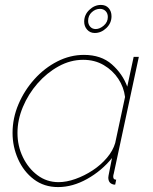

<svg xmlns="http://www.w3.org/2000/svg" viewBox="-20 -750 620 780"><path d="M216 10Q159 10 117.5 -21.5Q76 -53 53.5 -103.5Q31 -154 31 -210Q31 -270 55 -326.5Q79 -383 120 -428.5Q161 -474 213 -500.5Q265 -527 321 -527Q391 -527 434.5 -488.5Q478 -450 497 -398L523 -519H544L442 -44Q441 -42 440.5 -38.5Q440 -35 440 -32Q440 -20 452 -20L448 0Q446 0 443.5 0Q441 0 439 -1Q429 -4 424.5 -11Q420 -18 420 -29Q420 -32 421 -37Q422 -42 425 -57.5Q428 -73 435 -108Q393 -56 334 -23Q275 10 216 10ZM218 -10Q250 -10 286.5 -23Q323 -36 356.5 -58Q390 -80 414.5 -109Q439 -138 448 -169L488 -356Q483 -396 460.5 -430Q438 -464 401.5 -485.5Q365 -507 318 -507Q266 -507 218 -480.5Q170 -454 132.5 -411Q95 -368 73 -315.5Q51 -263 51 -210Q51 -157 73 -111.5Q95 -66 132.5 -38Q170 -10 218 -10ZM322 -662Q322 -690 343 -710Q364 -730 390 -730Q410 -730 421.5 -717Q433 -704 433 -684Q433 -656 412 -636Q391 -616 365 -616Q346 -616 334 -629.5Q322 -643 322 -662ZM386 -714Q368 -714 353 -700.5Q338 -687 338 -665Q338 -651 346.5 -641.5Q355 -632 369 -632Q385 -632 401.5 -646Q418 -660 418 -681Q418 -696 409 -705Q400 -714 386 -714Z"/></svg>

Font: Raleway Thin
Style: Italic
Weight: 100
Italic angle: -12°
Designer: Matt McInerney, Pablo Impallari, Rodrigo Fuenzalida
Foundry: Matt McInerney, Pablo Impallari, Rodrigo Fuenzalida
Version: Version 4.026